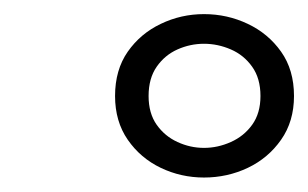

<svg xmlns="http://www.w3.org/2000/svg" viewBox="-20 -760 436 272"><path d="M269 -508.5Q236.5 -508.5 207.8 -522.2Q179 -536 161 -562Q143 -588 143 -624Q143 -661 161 -686.8Q179 -712.5 207.8 -726.2Q236.5 -740 269 -740Q302 -740 331 -726.2Q360 -712.5 378.2 -686.8Q396.5 -661 396.5 -624Q396.5 -588 378.2 -562Q360 -536 331 -522.2Q302 -508.5 269 -508.5ZM269 -550.5Q288.5 -550.5 307 -558.8Q325.5 -567 337.2 -583.2Q349 -599.5 349 -624Q349 -649 337.2 -665.5Q325.5 -682 307 -690Q288.5 -698 269 -698Q249.5 -698 231.5 -690Q213.5 -682 202 -665.5Q190.5 -649 190.5 -624Q190.5 -599.5 202 -583.2Q213.5 -567 231.5 -558.8Q249.5 -550.5 269 -550.5Z"/></svg>

Font: Epilogue Medium
Style: Italic
Weight: 500
Italic angle: -12°
Designer: Tyler Finck
Foundry: Etcetera Type Co
Version: Version 2.112